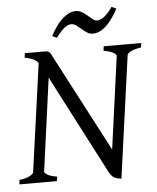

<svg xmlns="http://www.w3.org/2000/svg" viewBox="-56 -845 744 907"><g transform="rotate(-5 316.0 -391.0)"><path d="M628.9 -594.2Q596.7 -589.4 580.3 -580.8Q564 -572.3 563 -564L482.9 15.1Q472.7 13.7 464.4 11.7Q456.1 9.8 449.2 5.9Q442.4 2 436.5 -4.6Q430.7 -11.2 424.8 -22L182.1 -490.2L122.1 -50.8Q120.6 -44.9 134.3 -35.6Q147.9 -26.4 181.2 -21L178.2 0H0L2.9 -21Q36.1 -25.4 52.5 -34.7Q68.8 -43.9 69.8 -50.8L141.1 -563.5Q128.4 -578.1 113.3 -584.2Q98.1 -590.3 77.1 -594.2L80.1 -615.2H167Q177.7 -615.2 183.8 -614.7Q189.9 -614.3 194.6 -610.6Q199.2 -606.9 203.4 -599.1Q207.5 -591.3 214.8 -577.1L451.2 -126L511.2 -564Q511.7 -566.9 508.8 -571Q505.9 -575.2 498.8 -579.3Q491.7 -583.5 480 -587.4Q468.3 -591.3 451.2 -594.2L454.1 -615.2H631.8ZM528.8 -787.6Q518.6 -768.1 505.6 -748.5Q492.7 -729 477.5 -713.6Q462.4 -698.2 445.1 -688.7Q427.7 -679.2 408.7 -679.2Q393.1 -679.2 380.6 -687.5Q368.2 -695.8 356.7 -705.8Q345.2 -715.8 333.7 -724.1Q322.3 -732.4 309.6 -732.4Q292.5 -732.4 274.9 -717Q257.3 -701.7 236.8 -674.3L215.8 -684.6Q226.1 -704.1 239 -723.4Q252 -742.7 267.3 -758.1Q282.7 -773.4 300.3 -783Q317.9 -792.5 336.4 -792.5Q352.5 -792.5 366 -784.2Q379.4 -775.9 391.1 -765.9Q402.8 -755.9 413.1 -747.6Q423.3 -739.3 433.6 -739.3Q450.7 -739.3 469.5 -754.6Q488.3 -770 506.8 -797.4Z"/></g></svg>

Font: Gentium Basic
Style: Italic
Weight: 400
Italic angle: -8°
Designer: J. Victor Gaultney and Annie Olsen
Foundry: SIL International
Version: Version 1.102; 2013; Maintenance release